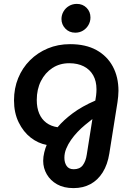

<svg xmlns="http://www.w3.org/2000/svg" viewBox="-20 -749 681 987"><path d="M358 218Q308 218 273.5 198.5Q239 179 220.5 147Q202 115 202 78Q202 57 207.5 34.5Q213 12 220 -4Q176 -12 138 -41.5Q100 -71 76 -120Q52 -169 52 -233Q52 -295 73.5 -347.5Q95 -400 134 -439Q173 -478 225.5 -500Q278 -522 340 -522Q421 -522 476 -491.5Q531 -461 560 -407Q589 -353 589 -282Q589 -268 587.5 -253.5Q586 -239 584 -224L542 40Q533 97 508 137Q483 177 445 197.5Q407 218 358 218ZM359 121Q390 121 405.5 100.5Q421 80 426 46L455 -137Q437 -123 417 -106.5Q397 -90 378.5 -70.5Q360 -51 345 -29.5Q330 -8 320.5 15Q311 38 311 62Q311 87 322.5 104Q334 121 359 121ZM276 -95Q306 -131 353.5 -166.5Q401 -202 470 -232L474 -258Q475 -267 475.5 -274.5Q476 -282 476 -290Q476 -332 459 -362Q442 -392 410.5 -408Q379 -424 336 -424Q287 -424 249.5 -399.5Q212 -375 190.5 -332.5Q169 -290 169 -235Q169 -195 181.5 -165.5Q194 -136 218 -118Q242 -100 276 -95ZM367 -581Q336 -581 316 -602Q296 -623 296 -651Q296 -672 306.5 -690Q317 -708 335 -718.5Q353 -729 375 -729Q405 -729 425 -709Q445 -689 445 -659Q445 -638 434.5 -620Q424 -602 406.5 -591.5Q389 -581 367 -581Z"/></svg>

Font: MuseoModerno Thin Medium
Style: Italic
Weight: 500
Italic angle: -9°
Version: Version 1.003